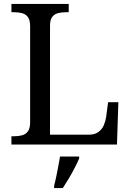

<svg xmlns="http://www.w3.org/2000/svg" viewBox="-20 -734 663 975"><path d="M38 0V-42H51Q74 -42 92.5 -47Q111 -52 122 -67.5Q133 -83 133 -114V-600Q133 -632 122 -647Q111 -662 92.5 -667Q74 -672 51 -672H38V-714H329V-672H316Q294 -672 275.5 -667.5Q257 -663 245.5 -648.5Q234 -634 234 -604V-50H431Q461 -50 479.5 -63.5Q498 -77 507 -98Q516 -119 519 -140L529 -215H581L574 0ZM255 208Q261 186 266 161Q271 136 276 110.5Q281 85 285 61H382V71Q373 92 359 119Q345 146 329 173Q313 200 299 221H255Z"/></svg>

Font: Noto Serif Myanmar
Style: Regular
Weight: 400
Designer: Ben Mitchell and the Monotype Design Team
Foundry: Monotype Imaging Inc.
Version: Version 2.106